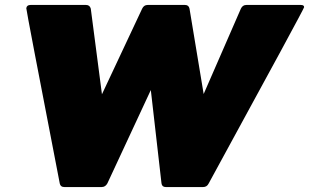

<svg xmlns="http://www.w3.org/2000/svg" viewBox="-20 -754 1246 774"><path d="M799 0H648Q633 0 631 -15L588 -391L413 -15Q405 0 390 0H239Q224 0 221 -14Q86 -711 86 -721Q88 -734 103 -734H327Q342 -734 346 -719L391 -374L553 -719Q560 -734 575 -734H726Q741 -734 744 -719L801 -375L951 -719Q958 -734 973 -734H1193Q1206 -734 1206 -725Q1206 -719 821 -14Q814 0 799 0Z"/></svg>

Font: YamahaIndonesia935. App Black
Style: Italic
Weight: 900
Italic angle: -10°
Designer: Dalton Maag Ltd
Foundry: Dalton Maag Ltd
Version: Version 1.002; January 01, 2024; Regular/Italic